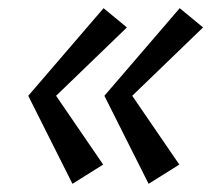

<svg xmlns="http://www.w3.org/2000/svg" viewBox="-20 -519 532 469"><path d="M49 -285 233 -499 290 -452 117 -285 232 -117 157 -70ZM235 -285 419 -499 476 -452 303 -285 418 -117 343 -70Z"/></svg>

Font: Fahkwang Medium
Style: Italic
Weight: 500
Italic angle: -10°
Version: Version 1.000; ttfautohint (v1.6)